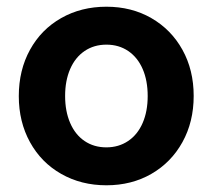

<svg xmlns="http://www.w3.org/2000/svg" viewBox="-20 -536 633 572"><path d="M36 -249.6Q36 -327.1 69.4 -387.7Q102.8 -448.4 162.4 -482.2Q222 -516 297 -516Q372 -516 431 -482Q490 -448 523.5 -387.7Q557 -327.3 557 -250.2Q557 -173 523.5 -112.5Q490 -52 431 -18Q372 16 297 16Q222 16 162.4 -17.9Q102.8 -51.7 69.4 -112.4Q36 -173 36 -249.6ZM420 -249.8Q420 -296 405 -330.5Q390 -365 362 -384Q334.1 -403 297 -403Q260 -403 232 -384Q204 -365 189 -330.3Q174 -295.7 174 -250Q174 -204.3 189.1 -169.5Q204.2 -134.6 232.1 -115.8Q260 -97 296.8 -97Q333.6 -97 361.8 -116Q390 -135 405 -169.7Q420 -204.3 420 -249.8Z"/></svg>

Font: Uncut Sans Variable
Style: Regular
Weight: 400
Designer: Kasper Nordkvist
Foundry: UNCUT.wtf
Version: Version 1.304;Glyphs 3.2 (3246)